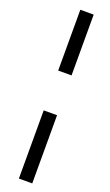

<svg xmlns="http://www.w3.org/2000/svg" viewBox="-195 -816 629 1101"><g transform="rotate(20 120.0 -265.0)"><path d="M87.5 -409H169V-780H87.5ZM87.5 250H169V-166H87.5Z"/></g></svg>

Font: Besley
Style: Regular
Weight: 400
Designer: Owen Earl
Foundry: indestructible type*
Version: Version 4.000